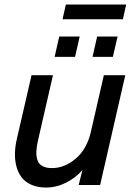

<svg xmlns="http://www.w3.org/2000/svg" viewBox="-20 -822 598 853"><path d="M257.8 -736.3 272.5 -801.8H540.5L525.9 -736.3ZM222.7 -569.3 243.2 -659.7H334L313.5 -569.3ZM391.1 -569.3 411.6 -659.7H502.4L481.4 -569.3ZM185.1 11.2Q147.9 11.2 120.4 -0.7Q92.8 -12.7 76.9 -33Q61 -53.2 53.5 -80.8Q45.9 -108.4 46.4 -139.4Q46.9 -170.4 54.7 -204.1L120.1 -487.8H215.3L148.4 -196.3Q142.6 -170.4 141.6 -150.4Q140.6 -130.4 145.8 -112.5Q150.9 -94.7 167.2 -85Q183.6 -75.2 210.4 -75.2Q267.1 -75.2 316.4 -117.2Q365.7 -159.2 383.3 -234.4L441.4 -487.8H536.6L424.8 0H329.6L346.2 -66.9Q317.4 -32.7 273.9 -10.7Q230.5 11.2 185.1 11.2Z"/></svg>

Font: HK Grotesk Medium Italic
Style: Regular
Weight: 500
Italic angle: -13°
Designer: Alfredo Marco Pradil and Stefan Peev
Foundry: Hanken Design Co.
Version: Version 1.000;PS 001.000;hotconv 1.0.88;makeotf.lib2.5.64775